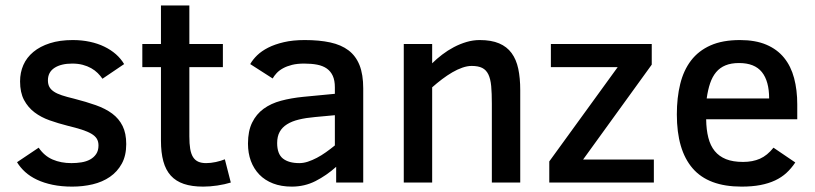

<svg xmlns="http://www.w3.org/2000/svg" viewBox="-20 -675 3015 710"><path d="M446.8 -142.1Q446.8 -99.6 430.4 -69.8Q414.1 -40 386.5 -21Q358.9 -2 322.8 6.6Q286.6 15.1 247.1 15.1Q207 15.1 174.6 8.3Q142.1 1.5 116.7 -10.5Q91.3 -22.5 73 -39.1Q54.7 -55.7 43 -75.2L123 -128.9Q144 -98.1 174.8 -85Q205.6 -71.8 244.1 -71.8Q263.2 -71.8 281.2 -74.7Q299.3 -77.6 313.2 -85.2Q327.1 -92.8 335.7 -105.5Q344.2 -118.2 344.2 -137.2Q344.2 -151.9 337.9 -162.1Q331.5 -172.4 317.9 -180.4Q304.2 -188.5 282.5 -195.6Q260.7 -202.6 230 -210Q195.3 -218.8 163.6 -230Q131.8 -241.2 107.7 -259.5Q83.5 -277.8 68.8 -305.4Q54.2 -333 54.2 -374Q54.2 -406.7 66.4 -434.6Q78.6 -462.4 103.3 -482.9Q127.9 -503.4 164.3 -515.1Q200.7 -526.9 249 -526.9Q282.7 -526.9 312.3 -520.5Q341.8 -514.2 366 -502.4Q390.1 -490.7 408.7 -474.4Q427.2 -458 439 -438L358.9 -383.8Q351.6 -394.5 341.3 -404.8Q331.1 -415 317.1 -422.9Q303.2 -430.7 285.9 -435.3Q268.6 -439.9 247.1 -439.9Q206.1 -439.9 181.6 -424.1Q157.2 -408.2 157.2 -377.9Q157.2 -363.8 162.4 -354Q167.5 -344.2 179 -336.4Q190.4 -328.6 209 -322.5Q227.5 -316.4 253.9 -310.1Q298.3 -298.8 334.2 -286.1Q370.1 -273.4 395 -254.9Q419.9 -236.3 433.3 -209.2Q446.8 -182.1 446.8 -142.1Z M833.5 0Q811.5 6.8 783.9 11Q756.3 15.1 731.4 15.1Q689.5 15.1 659.9 5.1Q630.4 -4.9 611.6 -25.6Q592.8 -46.4 584 -78.6Q575.2 -110.8 575.2 -154.8V-426.8H506.3V-512.2H575.2V-654.8H680.2V-512.2H804.2V-426.8H680.2V-170.9Q680.2 -143.6 683.3 -124.8Q686.5 -106 693.8 -94.2Q701.2 -82.5 713.1 -77.1Q725.1 -71.8 742.2 -71.8Q759.3 -71.8 778.3 -75.9Q797.4 -80.1 811.5 -85.9Z M1223.1 0V-58.1Q1187 -25.9 1146.7 -5.4Q1106.4 15.1 1059.1 15.1Q1020 15.1 989.7 3.4Q959.5 -8.3 939 -29.5Q918.5 -50.8 907.7 -79.8Q897 -108.9 897 -144Q897 -190.4 912.4 -221.7Q927.7 -252.9 954.8 -272.7Q981.9 -292.5 1019.3 -302.5Q1056.6 -312.5 1101.1 -316.9L1218.3 -328.1V-352.1Q1218.3 -377.4 1210.7 -394.3Q1203.1 -411.1 1188.7 -421.4Q1174.3 -431.6 1153.1 -435.8Q1131.8 -439.9 1105 -439.9Q1079.1 -439.9 1059.8 -435.1Q1040.5 -430.2 1026.4 -422.4Q1012.2 -414.6 1002.9 -404.5Q993.7 -394.5 988.3 -384.8L905.3 -438Q914.6 -454.6 930.9 -470.5Q947.3 -486.3 971.7 -498.8Q996.1 -511.2 1029.5 -519Q1063 -526.9 1106.9 -526.9Q1160.6 -526.9 1201.2 -518.1Q1241.7 -509.3 1268.8 -488.8Q1295.9 -468.3 1309.6 -433.8Q1323.2 -399.4 1323.2 -348.1V0ZM1218.3 -249 1145 -242.2Q1111.3 -239.3 1085.2 -232.9Q1059.1 -226.6 1041.3 -215.3Q1023.4 -204.1 1014.2 -187.3Q1004.9 -170.4 1004.9 -146Q1004.9 -105.5 1026.4 -88.6Q1047.9 -71.8 1086.9 -71.8Q1102.1 -71.8 1118.4 -77.1Q1134.8 -82.5 1151.6 -91.3Q1168.5 -100.1 1185.3 -112.1Q1202.1 -124 1218.3 -137.2Z M1798.8 0V-292Q1798.8 -330.1 1796.4 -356.7Q1793.9 -383.3 1785.9 -399.9Q1777.8 -416.5 1763.2 -423.8Q1748.5 -431.2 1724.1 -431.2Q1708 -431.2 1689.7 -424.8Q1671.4 -418.5 1652.6 -407.5Q1633.8 -396.5 1614.7 -382.1Q1595.7 -367.7 1578.1 -352.1V0H1473.1V-512.2H1578.1V-440.9Q1594.7 -457.5 1615.2 -473.1Q1635.7 -488.8 1658.4 -500.7Q1681.2 -512.7 1705.3 -519.8Q1729.5 -526.9 1753.9 -526.9Q1796.9 -526.9 1825.7 -514.6Q1854.5 -502.4 1871.8 -478.8Q1889.2 -455.1 1896.5 -420.7Q1903.8 -386.2 1903.8 -341.8V0Z M2011.2 0V-78.1L2264.2 -426.8H2017.1V-512.2H2390.1V-436L2136.2 -85H2397.9V0Z M2591.3 -233.9Q2591.8 -195.3 2599.4 -165.8Q2606.9 -136.2 2623 -116.5Q2639.2 -96.7 2664.8 -86.4Q2690.4 -76.2 2728 -76.2Q2763.2 -76.2 2790.3 -88.1Q2817.4 -100.1 2840.3 -128.9L2920.9 -74.2Q2906.2 -52.2 2888.2 -35.6Q2870.1 -19 2846.2 -7.8Q2822.3 3.4 2791.7 9.3Q2761.2 15.1 2722.2 15.1Q2599.6 15.1 2541.3 -52.5Q2482.9 -120.1 2482.9 -252Q2482.9 -314 2495.4 -364.5Q2507.8 -415 2535.4 -451.2Q2563 -487.3 2607.4 -507.1Q2651.9 -526.9 2716.3 -526.9Q2773.4 -526.9 2813.7 -509.8Q2854 -492.7 2879.4 -461.4Q2904.8 -430.2 2916.5 -386.2Q2928.2 -342.3 2928.2 -289.1V-233.9ZM2824.2 -311Q2824.2 -375 2797.4 -408.4Q2770.5 -441.9 2712.9 -441.9Q2683.6 -441.9 2662.8 -433.3Q2642.1 -424.8 2628.2 -408.2Q2614.3 -391.6 2606 -367.2Q2597.7 -342.8 2593.3 -311Z"/></svg>

Font: Clear Sans Medium
Style: Regular
Weight: 500
Foundry: Intel Corporation
Version: Version 1.00